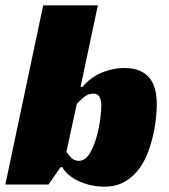

<svg xmlns="http://www.w3.org/2000/svg" viewBox="-30 -692 635 720"><path d="M152 0H-10L132 -672H337L272 -366H279Q312 -404 353.5 -420.5Q395 -437 436 -437Q471 -437 494.5 -426.5Q518 -416 532 -398Q546 -380 552 -355Q558 -330 558 -302Q558 -288 556 -260Q554 -232 547 -197.5Q540 -163 527 -126.5Q514 -90 492.5 -60Q471 -30 438.5 -11Q406 8 361 8Q334 8 308.5 2Q283 -4 262.5 -14Q242 -24 226.5 -37.5Q211 -51 204 -65H197ZM265 -89Q289 -89 305 -114.5Q321 -140 331 -174.5Q341 -209 345.5 -243.5Q350 -278 350 -295Q350 -315 343.5 -328Q337 -341 320 -341Q300 -341 283 -326.5Q266 -312 258 -302L219 -123Q226 -111 237.5 -100Q249 -89 265 -89Z"/></svg>

Font: Racing Sans One
Style: Regular
Weight: 400
Designer: Pablo Impallari, Rodrigo Fuenzalida
Foundry: Pablo Impallari, Rodrigo Fuenzalida
Version: Version 1.001; ttfautohint (v0.8) -G 200 -r 50